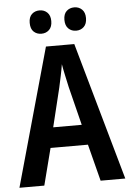

<svg xmlns="http://www.w3.org/2000/svg" viewBox="-60 -948 669 992"><g transform="rotate(-5 274.5 -452.0)"><path d="M421 0 372 -191H178L129 0H0L200 -715H347L549 0ZM299 -496Q293 -524 285.5 -558Q278 -592 274 -617Q270 -591 263 -557.5Q256 -524 250 -497L201 -296H349ZM127 -844Q127 -874 143 -889Q159 -904 183 -904Q207 -904 223 -888.5Q239 -873 239 -844Q239 -814 223 -798.5Q207 -783 183 -783Q159 -783 143 -798Q127 -813 127 -844ZM307 -844Q307 -874 323 -889Q339 -904 363 -904Q387 -904 403 -888.5Q419 -873 419 -844Q419 -814 403 -798.5Q387 -783 363 -783Q339 -783 323 -798.5Q307 -814 307 -844Z"/></g></svg>

Font: Noto Sans Condensed SemiBold
Style: Regular
Weight: 600
Width: 3
Designer: Monotype Design Team
Foundry: Monotype Imaging Inc.
Version: Version 2.013; ttfautohint (v1.8.4.7-5d5b)